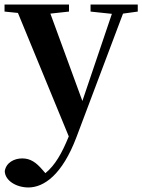

<svg xmlns="http://www.w3.org/2000/svg" viewBox="-24 -555 627 846"><path d="M583 -535H375V-504L469 -494L339 -110L198 -495L280 -504V-535H-4V-504L55 -498L279 46C249 120 219 173 176 208L162 192C136 162 111 143 74 143C39 143 3 161 -3 199C-2 241 48 271 101 271C169 271 250 216 313 49L518 -495L583 -504Z"/></svg>

Font: Source Han Serif
Style: Bold
Weight: 700
Designer: Ryoko NISHIZUKA 西塚涼子 (kana & ideographs); Frank Grießhammer (Latin, Greek & Cyrillic); Wenlong ZHANG 张文龙 (bopomofo); San
Foundry: Adobe Systems Incorporated
Version: Version 1.001;PS 1.001;hotconv 16.6.54;makeotf.lib2.5.65590